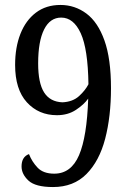

<svg xmlns="http://www.w3.org/2000/svg" viewBox="-20 -744 517 775"><path d="M194 11Q123 11 95 -15Q67 -41 67 -72Q67 -111 97 -122Q109 -91 132 -67Q155 -43 199 -43Q267 -43 299 -117.5Q331 -192 336 -346Q319 -322 286.5 -300.5Q254 -279 210 -279Q136 -279 88.5 -331Q41 -383 41 -482Q41 -553 62.5 -607.5Q84 -662 125 -693Q166 -724 224 -724Q282 -724 328.5 -689.5Q375 -655 401.5 -581Q428 -507 428 -388Q428 -274 404.5 -184Q381 -94 329 -41.5Q277 11 194 11ZM232 -331Q274 -333 299.5 -356.5Q325 -380 337 -404Q335 -546 306 -609.5Q277 -673 227 -673Q182 -673 158 -625Q134 -577 134 -488Q134 -409 158 -371Q182 -333 232 -331Z"/></svg>

Font: Noto Serif Hebrew Condensed
Style: Regular
Weight: 400
Width: 3
Designer: Monotype Design Team
Foundry: Monotype Imaging Inc.
Version: Version 2.004; ttfautohint (v1.8.4.7-5d5b)